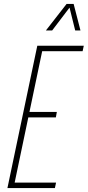

<svg xmlns="http://www.w3.org/2000/svg" viewBox="-20 -963 449 983"><path d="M18 0 171 -729H409L403 -701H196L55 -28H267L261 0ZM119 -362 124 -390H271L266 -362ZM215 -807 321 -943H357L392 -807H365L336 -924L247 -807Z"/></svg>

Font: Hubot Sans Condensed ExtraLight
Style: Italic
Weight: 200
Width: 3
Italic angle: -12.0243°
Designer: Deni Anggara
Foundry: GitHub, Inc., Subsidiary of Microsoft Corporation
Version: Version 2.000